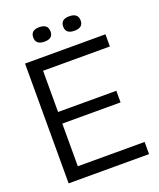

<svg xmlns="http://www.w3.org/2000/svg" viewBox="-149 -903 821 994"><g transform="rotate(-20 262.0 -406.0)"><path d="M55 0V-660H498V-593H130V-366H451V-302H130V-67H498V0ZM354 -732Q306 -732 306 -772Q306 -812 353 -812Q402 -812 402 -771Q402 -732 354 -732ZM190 -732Q141 -732 141 -772Q141 -812 188 -812Q236 -812 236 -771Q236 -732 190 -732Z"/></g></svg>

Font: Bricolage Grotesque 48pt Light
Style: Regular
Weight: 300
Designer: Mathieu Triay
Foundry: Atelier Triay
Version: Version 1.000; ttfautohint (v1.8.4.7-5d5b);gftools[0.9.32]